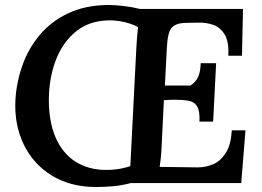

<svg xmlns="http://www.w3.org/2000/svg" viewBox="-20 -736 1054 772"><path d="M363 16Q261 15 187 -31Q113 -77 75 -156Q37 -235 42 -334Q46 -404 69.5 -471.5Q93 -539 138.5 -594Q184 -649 253 -682Q322 -715 415 -716Q440 -716 475.5 -712Q511 -708 543 -700H957L953 -512H898Q901 -568 883.5 -597Q866 -626 837.5 -636Q809 -646 778 -645L726 -644Q686 -643 670 -624Q654 -605 651 -546L643 -392H746Q767 -406 776.5 -426.5Q786 -447 787 -482H849L837 -247H782Q784 -290 772.5 -308.5Q761 -327 737.5 -331Q714 -335 682 -335Q672 -335 660.5 -334.5Q649 -334 639 -333L630 -150Q629 -123 626.5 -100.5Q624 -78 622 -65L775 -63Q809 -63 839 -76.5Q869 -90 889 -123Q909 -156 912 -212H967L950 0H506Q469 10 432 13Q395 16 363 16ZM393 -53Q424 -52 450 -55.5Q476 -59 504 -68L528 -539Q529 -563 531 -586Q533 -609 535 -627Q509 -641 477 -648Q445 -655 413 -654Q341 -652 289.5 -612.5Q238 -573 209.5 -506.5Q181 -440 177 -358Q173 -269 196.5 -201.5Q220 -134 270 -95.5Q320 -57 393 -53Z"/></svg>

Font: Lora SemiBold
Style: Italic
Weight: 600
Italic angle: -3°
Designer: Olga Karpushina, Alexei Vanyashin (Cyrillic)
Foundry: Cyreal
Version: Version 3.011; ttfautohint (v1.8.4.7-5d5b)